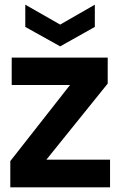

<svg xmlns="http://www.w3.org/2000/svg" viewBox="-20 -800 514 820"><path d="M24 0ZM24 0ZM450 0H24V-112L279 -437H30V-554H440V-443L178 -118H450ZM237 -602 88 -685V-780L237 -695L385 -780V-685Z"/></svg>

Font: Ulagadi Sans SemiBold
Style: Regular
Weight: 600
Designer: Ninad Kale (Devanagari), Jonny Pinhorn (Latin)
Foundry: Indian Type Foundry
Version: Version 3.01;March 29, 2020;FontCreator 12.0.0.2522 64-bit; 